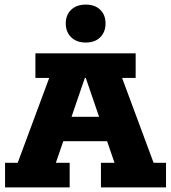

<svg xmlns="http://www.w3.org/2000/svg" viewBox="-20 -815 744 835"><path d="M2 0V-107H57L194 -476H134V-583H570V-476H511L648 -107H702V0H419V-107H478L431 -244L482 -201H221L270 -244L223 -107H283V0ZM277 -266 250 -307H451L425 -266L353 -476H349ZM353 -630Q313 -630 289.5 -653Q266 -676 266 -713Q266 -750 289.5 -772.5Q313 -795 353 -795Q393 -795 416 -772.5Q439 -750 439 -713Q439 -676 416 -653Q393 -630 353 -630Z"/></svg>

Font: Rokkitt ExtraBold
Style: Regular
Weight: 800
Version: Version 3.103